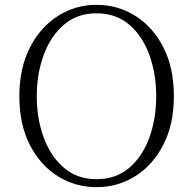

<svg xmlns="http://www.w3.org/2000/svg" viewBox="-20 -759 799 794"><path d="M379 15Q292 15 219.5 -30Q147 -75 103.5 -159.5Q60 -244 60 -361Q60 -477 103.5 -562Q147 -647 219.5 -693Q292 -739 379 -739Q467 -739 539.5 -693.5Q612 -648 655.5 -563.5Q699 -479 699 -361Q699 -245 655.5 -160.5Q612 -76 539.5 -30.5Q467 15 379 15ZM379 -18Q460 -18 515 -65.5Q570 -113 598 -191Q626 -269 626 -361Q626 -453 598 -531Q570 -609 515 -656.5Q460 -704 379 -704Q299 -704 244 -656.5Q189 -609 160.5 -531Q132 -453 132 -361Q132 -269 160.5 -191Q189 -113 244 -65.5Q299 -18 379 -18Z"/></svg>

Font: Minh Nguyen ExtraLight
Style: Regular
Weight: 250
Designer: Ryoko NISHIZUKA 西塚涼子 (kana & ideographs); Frank Grießhammer (Latin, Greek & Cyrillic); Wenlong ZHANG 张文龙 (bopomofo); San
Foundry: Adobe
Version: Version 1.100;July 7, 2023;FontCreator 14.0.0.2814 64-bit